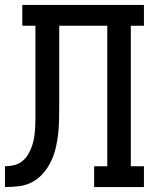

<svg xmlns="http://www.w3.org/2000/svg" viewBox="-20 -755 640 775"><path d="M0 0V-84Q19 -84 37.5 -88.5Q56 -93 70.5 -105Q85 -117 94.5 -133.5Q104 -150 110 -168Q116 -186 118.5 -204.5Q121 -223 122 -241.5Q123 -260 123 -279Q123 -298 123 -317Q123 -321 123 -325.5Q123 -330 123 -335V-651H70V-735H561V-651H508V-84H561V0H360V-84H413V-651H219V-333Q219 -333 219 -333Q219 -333 219 -333V-331Q219 -303 218.5 -274Q218 -245 215 -216.5Q212 -188 205.5 -160Q199 -132 187 -106Q175 -80 156 -57.5Q137 -35 111.5 -21Q86 -7 57.5 -3.5Q29 0 0 0Z"/></svg>

Font: Iosevka Slab Medium Extended
Style: Regular
Weight: 500
Width: 7
Monospace: yes
Designer: Belleve Invis
Foundry: Belleve Invis
Version: Version 11.1.1; ttfautohint (v1.8.3)